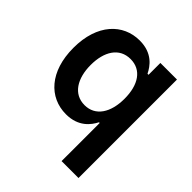

<svg xmlns="http://www.w3.org/2000/svg" viewBox="-204 -691 1034 1034"><g transform="rotate(45 312.5 -174.5)"><path d="M430 204.5H558.9V-545.5H432.5V-455.3H424.7C405.2 -494.7 365.1 -552.6 268.8 -552.6C142.8 -552.6 43.7 -453.8 43.7 -272C43.7 -92.3 139.9 9.6 268.5 9.6C362.2 9.6 404.5 -46.2 424.7 -85.9H430ZM174.7 -272.7C174.7 -374.3 218.8 -447.1 304.3 -447.1C387.1 -447.1 432.5 -378.6 432.5 -272.7C432.5 -166.9 386.4 -95.9 304.3 -95.9C219.5 -95.9 174.7 -170.5 174.7 -272.7Z"/></g></svg>

Font: Margiela Sans Semi Bold
Style: Regular
Weight: 600
Designer: Stefan Endress, Andreas Faust
Version: Version 1.100;FEAKit 1.0